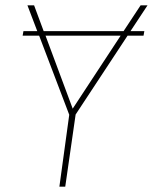

<svg xmlns="http://www.w3.org/2000/svg" viewBox="-20 -701 574 721"><path d="M470 -584H522L519 -567H459L264 -271L225 0H203L240 -270L127 -567H65L68 -584H120L83 -681H108L144 -584H444L508 -681H534ZM433 -567H151L253 -293Z"/></svg>

Font: FiraGO Thin
Style: Italic
Weight: 100
Italic angle: -8°
Designer: bBox Type GmbH
Foundry: bBox Type GmbH
Version: Version 1.001